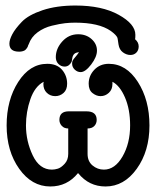

<svg xmlns="http://www.w3.org/2000/svg" viewBox="-20 -670 565 695"><path d="M4 -216Q4 -308 46 -373.5Q88 -439 151 -439Q186 -439 204.5 -417.5Q223 -396 223 -367Q223 -345 210 -333.5Q197 -322 180 -322Q162 -322 149.5 -334Q137 -346 137 -366Q137 -368 137.5 -370Q138 -372 138 -374Q106 -357 90 -311Q74 -265 74 -216Q74 -159 98.5 -107.5Q123 -56 168 -56Q178 -56 189.5 -59.5Q201 -63 214 -77Q227 -91 227 -113V-205Q212 -205 203.5 -214.5Q195 -224 195 -236Q195 -267 229 -267H293Q330 -267 330 -236Q330 -223 321.5 -214Q313 -205 297 -205V-113Q297 -86 315 -71Q333 -56 356 -56Q396 -56 423.5 -103.5Q451 -151 451 -216Q451 -274 432.5 -317Q414 -360 387 -374V-366Q387 -346 374 -334Q361 -322 344 -322Q329 -322 315 -333Q301 -344 301 -367Q301 -396 321.5 -417.5Q342 -439 374 -439Q437 -439 479 -373.5Q521 -308 521 -216Q521 -123 475 -59Q429 5 362 5Q302 5 263 -43H262Q223 5 162 5Q95 5 49.5 -59Q4 -123 4 -216ZM14 -512Q14 -526 24.5 -546Q35 -566 59 -591Q83 -616 134 -633Q185 -650 253 -650Q349 -650 409.5 -616.5Q470 -583 470 -544Q470 -533 469 -528Q482 -517 482 -502Q482 -488 473.5 -479.5Q465 -471 452 -471Q438 -471 425 -480.5Q412 -490 409 -509Q408 -514 407 -522.5Q406 -531 404.5 -534.5Q403 -538 397.5 -544Q392 -550 381 -558Q338 -588 252 -588Q234 -588 215.5 -586Q197 -584 168 -577Q139 -570 116 -553Q93 -536 84 -510L82 -506Q81 -502 80 -500Q79 -498 76 -494Q73 -490 70 -488Q67 -486 61.5 -484.5Q56 -483 50 -483H49Q14 -483 14 -512ZM182 -463Q182 -494 205.5 -520Q229 -546 263 -546Q292 -546 311.5 -528.5Q331 -511 331 -487Q331 -464 310 -436.5Q289 -409 272 -409Q260 -409 250.5 -418Q241 -427 241 -440Q241 -447 243.5 -451.5Q246 -456 253 -464Q260 -472 266 -481Q254 -480 248.5 -474.5Q243 -469 241.5 -458.5Q240 -448 239 -446Q230 -429 214 -429Q201 -429 191.5 -438.5Q182 -448 182 -463Z"/></svg>

Font: CMU Typewriter Text
Style: Regular
Weight: 500
Monospace: yes
Version: Version 0.7.0